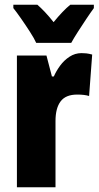

<svg xmlns="http://www.w3.org/2000/svg" viewBox="-20 -786 415 806"><path d="M322 -563Q332 -563 342 -562Q352 -561 367 -557L354 -383Q335 -389 304 -389Q256 -389 234.5 -360.5Q213 -332 213 -278V0H51V-553H175L198 -465H206Q216 -488 232.5 -510.5Q249 -533 272 -548Q295 -563 322 -563ZM132 -606Q124 -624 106 -652Q88 -680 68.5 -708Q49 -736 36 -752V-766H137Q152 -753 169 -735Q186 -717 205 -693Q245 -742 275 -766H374V-752Q360 -733 342 -706Q324 -679 307 -652.5Q290 -626 279 -606Z"/></svg>

Font: Noto Sans Tamil ExtraCondensed Black
Style: Regular
Weight: 900
Width: 2
Designer: Jelle Bosma - Monotype Design Team
Foundry: Monotype Imaging Inc.
Version: Version 2.004; ttfautohint (v1.8.4.7-5d5b)